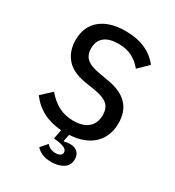

<svg xmlns="http://www.w3.org/2000/svg" viewBox="-214 -836 1068 1171"><g transform="rotate(30 320.0 -250.5)"><path d="M221 167 261 121Q285 149 324 149Q344 149 356 141.5Q368 134 368 120Q368 105 353 95Q338 85 298 79L272 76L285 11Q139 1 60 -106L130 -171Q170 -123 216 -99.5Q262 -76 319 -76Q387 -76 423 -107.5Q459 -139 459 -196Q459 -243 432 -268Q405 -293 341 -304L265 -316Q171 -332 128.5 -383.5Q86 -435 86 -510Q86 -606 149.5 -658Q213 -710 325 -710Q405 -710 464 -683.5Q523 -657 560 -608L492 -542Q461 -580 421 -600.5Q381 -621 325 -621Q261 -621 227 -593.5Q193 -566 193 -513Q193 -469 220 -443.5Q247 -418 312 -407L386 -394Q567 -362 567 -201Q567 -108 508 -51.5Q449 5 341 11L331 59L334 62Q355 56 376 56Q407 56 426.5 73Q446 90 446 123Q446 166 412.5 187.5Q379 209 328 209Q288 209 261.5 196.5Q235 184 221 167Z"/></g></svg>

Font: Writer Medium
Style: Regular
Weight: 500
Monospace: yes
Designer: Mike Abbink, Paul van der Laan, Pieter van Rosmalen
Foundry: Bold Monday
Version: Version 2.001 2020